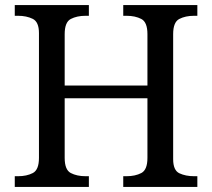

<svg xmlns="http://www.w3.org/2000/svg" viewBox="-20 -734 833 754"><path d="M38 0V-42H51Q85 -42 109 -54.5Q133 -67 133 -114V-604Q133 -648 108.5 -660Q84 -672 51 -672H38V-714H329V-672H316Q282 -672 258 -659.5Q234 -647 234 -600V-398H559V-600Q559 -647 535 -659.5Q511 -672 477 -672H464V-714H755V-672H742Q708 -672 684 -659.5Q660 -647 660 -600V-109Q660 -65 684.5 -53.5Q709 -42 742 -42H755V0H464V-42H477Q511 -42 535 -54.5Q559 -67 559 -114V-348H234V-114Q234 -67 258 -54.5Q282 -42 316 -42H329V0Z"/></svg>

Font: Noto Serif Khitan Small Script
Style: Regular
Weight: 400
Designer: LIU Zhao, ZHANG Congyu, Kushim JIANG
Foundry: Guyu Beijing Co. Ltd.
Version: Version 1.000; ttfautohint (v1.8.4.7-5d5b)